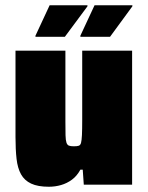

<svg xmlns="http://www.w3.org/2000/svg" viewBox="-20 -703 563 731"><path d="M166 8Q124 8 98.5 -4Q73 -16 60 -39.5Q47 -63 43 -98.5Q39 -134 39 -182V-510H229V-240Q229 -207 229.5 -188Q230 -169 233 -160Q236 -151 242.5 -148.5Q249 -146 261 -146Q273 -146 279.5 -148Q286 -150 288.5 -159Q291 -168 292 -189Q293 -210 293 -247V-510H483V0H299L295 -57H286Q273 -33 254 -19Q235 -5 212.5 1.5Q190 8 166 8ZM115 -563V-567L169 -683H313V-679L227 -563ZM286 -563V-567L340 -683H484V-679L399 -563Z"/></svg>

Font: Saira SemiCondensed Black
Style: Regular
Weight: 900
Width: 4
Designer: Hector Gatti with collaboration of the Omnibus-Type team
Foundry: Omnibus-Type
Version: Version 1.101